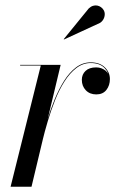

<svg xmlns="http://www.w3.org/2000/svg" viewBox="-20 -705 484 725"><path d="M20 0 134 -457.5H56V-460H209L99 0ZM137.5 -172Q146 -208.5 158 -249Q170 -289.5 186 -328.8Q202 -368 222 -399.8Q242 -431.5 267 -450.5Q292 -469.5 322.5 -469.5Q356.5 -469.5 375.8 -450.8Q395 -432 395 -406.5Q395 -382.5 381.8 -365.5Q368.5 -348.5 343.5 -348.5Q319 -348.5 304 -364.2Q289 -380 289 -403.5Q289 -424 303 -437.2Q317 -450.5 343 -450.5Q363.5 -450.5 378.8 -438Q394 -425.5 394 -406.5H392Q392 -431 374 -449Q356 -467 322.5 -467Q293 -467 268.2 -448Q243.5 -429 223.5 -397.5Q203.5 -366 188 -327Q172.5 -288 160.5 -247.8Q148.5 -207.5 140 -172ZM222 -556 220.5 -557 315 -673Q323 -680.5 331.2 -683Q339.5 -685.5 347.2 -684Q355 -682.5 361.2 -678Q367.5 -673.5 371 -667.5Q376 -659.5 375.5 -649.8Q375 -640 370.2 -631.8Q365.5 -623.5 357.5 -618.5Z"/></svg>

Font: Bodoni Moda 72pt
Style: Italic
Weight: 400
Italic angle: -13°
Designer: Owen Earl
Foundry: indestructible type
Version: Version 2.005